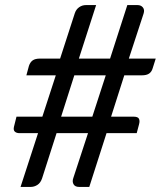

<svg xmlns="http://www.w3.org/2000/svg" viewBox="-20 -737 641 757"><path d="M61 0 130 -212H57Q45 -212 38.5 -218Q32 -224 35 -237L45 -277H147L200 -440H84L94 -477Q99 -492 109 -499Q119 -506 138 -506H217L275 -685Q280 -700 292 -708.5Q304 -717 319 -717H359L291 -506H414L482 -717H522Q536 -717 543.5 -707.5Q551 -698 546 -683L488 -506H594L582 -468Q578 -454 568 -447Q558 -440 539 -440H470L418 -277H507Q524 -277 528 -268.5Q532 -260 528 -246L519 -212H400L332 0H292Q276 0 270 -10.5Q264 -21 269 -35L327 -212H203L146 -34Q140 -16 127.5 -8Q115 0 101 0ZM221 -277H344L397 -440H273Z"/></svg>

Font: Aleo
Style: Italic
Weight: 400
Italic angle: -7°
Designer: Alessio Laiso
Foundry: Alessio Laiso
Version: Version 2.001;gftools[0.9.29]